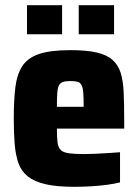

<svg xmlns="http://www.w3.org/2000/svg" viewBox="-20 -711 534 739"><path d="M266 8Q198 8 155 -2Q112 -12 87 -32Q62 -52 51 -83Q40 -114 36.5 -156.5Q33 -199 33 -254Q33 -324 39 -374Q45 -424 65.5 -456Q86 -488 130 -503Q174 -518 251 -518Q313 -518 352 -509Q391 -500 413 -480.5Q435 -461 444.5 -430.5Q454 -400 456 -356Q458 -312 458 -254V-216H199Q199 -182 201.5 -162.5Q204 -143 214 -133.5Q224 -124 245.5 -121Q267 -118 305 -118Q322 -118 343.5 -119Q365 -120 390.5 -121.5Q416 -123 442 -125V-9Q423 -4 394 0Q365 4 331.5 6Q298 8 266 8ZM302 -286V-300Q302 -334 300.5 -354Q299 -374 293.5 -384Q288 -394 277.5 -396.5Q267 -399 251 -399Q233 -399 222.5 -395.5Q212 -392 207 -382.5Q202 -373 200.5 -353Q199 -333 199 -300H316ZM84 -579V-691H219V-579ZM283 -579V-691H419V-579Z"/></svg>

Font: Saira SemiCondensed ExtraBold
Style: Regular
Weight: 800
Width: 4
Designer: Hector Gatti with collaboration of the Omnibus-Type team
Foundry: Omnibus-Type
Version: Version 1.101